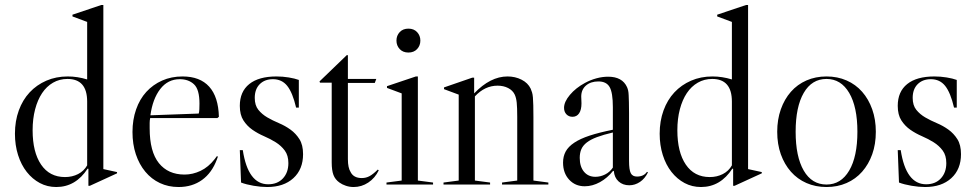

<svg xmlns="http://www.w3.org/2000/svg" viewBox="-20 -741 3921 771"><path d="M206 10Q170 10 140 -6Q110 -22 87.5 -50.5Q65 -79 52.5 -118.5Q40 -158 40 -204Q40 -255 55.5 -297.5Q71 -340 99 -370Q127 -400 166 -417Q205 -434 252 -434Q291 -434 330 -422V-653L271 -675V-682L387 -721H395V-62L450 -50V-45L341 5H335V-63L332 -64Q284 10 206 10ZM241 -30Q270 -30 293.5 -42Q317 -54 330 -77V-333Q330 -424 251 -424Q219 -424 193 -409Q167 -394 149 -367Q131 -340 121 -302Q111 -264 111 -218Q111 -130 145 -80Q179 -30 241 -30Z M853 -267H583Q581 -257 581 -247Q581 -237 581 -226Q581 -132 618 -86Q655 -40 721 -40Q754 -40 785.5 -55Q817 -70 842 -102L851 -114L855 -112L851 -101Q831 -47 791.5 -18.5Q752 10 697 10Q656 10 622 -6Q588 -22 563.5 -51.5Q539 -81 525.5 -121.5Q512 -162 512 -211Q512 -260 526.5 -301.5Q541 -343 567.5 -372Q594 -401 631 -417.5Q668 -434 713 -434Q783 -434 820 -393Q857 -352 859 -272ZM702 -423Q654 -423 623.5 -383.5Q593 -344 584 -278L778 -285Q780 -291 780.5 -302.5Q781 -314 781 -325Q781 -382 759 -402.5Q737 -423 702 -423Z M1090 -434Q1115 -434 1139.5 -430Q1164 -426 1180 -420V-309H1169Q1155 -369 1133.5 -396Q1112 -423 1076 -423Q1043 -423 1023 -403Q1003 -383 1003 -348Q1003 -318 1017.5 -300Q1032 -282 1053.5 -269.5Q1075 -257 1100 -246.5Q1125 -236 1146.5 -220.5Q1168 -205 1182.5 -182Q1197 -159 1197 -122Q1197 -61 1158 -25.5Q1119 10 1053 10Q1028 10 998.5 5Q969 0 948 -8L943 -138H955Q976 -1 1057 -1Q1094 -1 1116 -24.5Q1138 -48 1138 -86Q1138 -117 1123.5 -136.5Q1109 -156 1087.5 -169.5Q1066 -183 1040.5 -194Q1015 -205 993.5 -220Q972 -235 957.5 -257.5Q943 -280 943 -316Q943 -373 981 -403.5Q1019 -434 1090 -434Z M1377 -519V-424H1491L1485 -408H1377V-102Q1377 -67 1388 -50Q1400 -26 1433 -26Q1450 -26 1464.5 -34Q1479 -42 1497 -60L1501 -57Q1486 -26 1459 -8Q1432 10 1400 10Q1384 10 1369 5Q1354 0 1343 -8Q1326 -20 1319 -38.5Q1312 -57 1312 -89V-409H1265L1263 -414L1373 -520Z M1572 -578Q1572 -598 1585 -612Q1598 -626 1620 -626Q1642 -626 1655 -612Q1668 -598 1668 -578Q1668 -558 1655 -544Q1642 -530 1620 -530Q1598 -530 1585 -544Q1572 -558 1572 -578ZM1719 -8V0H1532V-8L1593 -16V-366L1534 -388V-395L1650 -434H1658V-16Z M1948 -8V0H1761V-8L1822 -16V-361L1763 -383V-390L1876 -429H1884V-366Q1949 -434 2018 -434Q2049 -434 2074.5 -421Q2100 -408 2111 -385Q2114 -378 2116.5 -370Q2119 -362 2120 -349.5Q2121 -337 2121.5 -318Q2122 -299 2122 -271V-16L2182 -8V0H1996V-8L2057 -16V-271Q2057 -309 2055 -328.5Q2053 -348 2047 -361Q2039 -378 2020.5 -387.5Q2002 -397 1978 -397Q1927 -397 1887 -354V-16Z M2328 7Q2290 7 2265.5 -19.5Q2241 -46 2241 -88Q2241 -113 2251.5 -132.5Q2262 -152 2286 -168Q2310 -184 2348 -196.5Q2386 -209 2441 -220V-311Q2441 -369 2428 -391.5Q2415 -414 2383 -414Q2352 -414 2333 -397.5Q2314 -381 2314 -353Q2314 -348 2314.5 -340.5Q2315 -333 2315 -326Q2315 -300 2305.5 -286Q2296 -272 2279 -272Q2264 -272 2254.5 -282Q2245 -292 2245 -308Q2245 -332 2268.5 -360Q2292 -388 2329 -408Q2351 -420 2375 -426.5Q2399 -433 2422 -433Q2479 -433 2498 -391Q2501 -384 2502.5 -377Q2504 -370 2504.5 -358.5Q2505 -347 2505.5 -330Q2506 -313 2506 -286V-95Q2506 -59 2513 -45.5Q2520 -32 2538 -32Q2565 -32 2578 -51L2582 -49Q2570 -24 2550 -10.5Q2530 3 2507 3Q2481 3 2464 -12.5Q2447 -28 2445 -54L2442 -55Q2419 -26 2389 -9.5Q2359 7 2328 7ZM2371 -31Q2391 -31 2410 -40.5Q2429 -50 2441 -68V-209Q2403 -200 2377.5 -190.5Q2352 -181 2336.5 -169Q2321 -157 2314.5 -142Q2308 -127 2308 -107Q2308 -72 2325 -51.5Q2342 -31 2371 -31Z M2795 10Q2759 10 2729 -6Q2699 -22 2676.5 -50.5Q2654 -79 2641.5 -118.5Q2629 -158 2629 -204Q2629 -255 2644.5 -297.5Q2660 -340 2688 -370Q2716 -400 2755 -417Q2794 -434 2841 -434Q2880 -434 2919 -422V-653L2860 -675V-682L2976 -721H2984V-62L3039 -50V-45L2930 5H2924V-63L2921 -64Q2873 10 2795 10ZM2830 -30Q2859 -30 2882.5 -42Q2906 -54 2919 -77V-333Q2919 -424 2840 -424Q2808 -424 2782 -409Q2756 -394 2738 -367Q2720 -340 2710 -302Q2700 -264 2700 -218Q2700 -130 2734 -80Q2768 -30 2830 -30Z M3299 -434Q3343 -434 3379.5 -418Q3416 -402 3442 -372.5Q3468 -343 3482.5 -302Q3497 -261 3497 -212Q3497 -162 3482.5 -121.5Q3468 -81 3442 -51.5Q3416 -22 3379.5 -6Q3343 10 3299 10Q3255 10 3218.5 -6Q3182 -22 3156 -51.5Q3130 -81 3115.5 -121.5Q3101 -162 3101 -212Q3101 -261 3115.5 -302Q3130 -343 3156 -372.5Q3182 -402 3218.5 -418Q3255 -434 3299 -434ZM3175 -212Q3175 -112 3207.5 -56Q3240 0 3299 0Q3357 0 3390 -56Q3423 -112 3423 -212Q3423 -312 3390 -368Q3357 -424 3299 -424Q3240 -424 3207.5 -368Q3175 -312 3175 -212Z M3732 -434Q3757 -434 3781.5 -430Q3806 -426 3822 -420V-309H3811Q3797 -369 3775.5 -396Q3754 -423 3718 -423Q3685 -423 3665 -403Q3645 -383 3645 -348Q3645 -318 3659.5 -300Q3674 -282 3695.5 -269.5Q3717 -257 3742 -246.5Q3767 -236 3788.5 -220.5Q3810 -205 3824.5 -182Q3839 -159 3839 -122Q3839 -61 3800 -25.5Q3761 10 3695 10Q3670 10 3640.5 5Q3611 0 3590 -8L3585 -138H3597Q3618 -1 3699 -1Q3736 -1 3758 -24.5Q3780 -48 3780 -86Q3780 -117 3765.5 -136.5Q3751 -156 3729.5 -169.5Q3708 -183 3682.5 -194Q3657 -205 3635.5 -220Q3614 -235 3599.5 -257.5Q3585 -280 3585 -316Q3585 -373 3623 -403.5Q3661 -434 3732 -434Z"/></svg>

Font: Libre Caslon Display
Style: Regular
Weight: 400
Designer: Pablo Impallari, Rodrigo Fuenzalida
Foundry: Pablo Impallari, Rodrigo Fuenzalida
Version: Version 1.002; ttfautohint (v1.5)